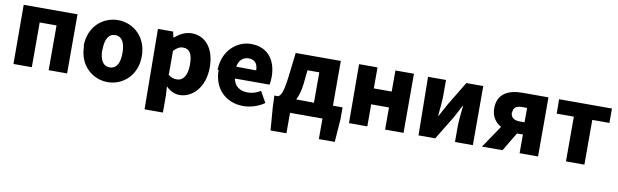

<svg xmlns="http://www.w3.org/2000/svg" viewBox="-50 -1155 6431 1999"><g transform="rotate(10 3165.0 -155.5)"><path d="M79 50H273V-423H451V50H646V-575H77Z M770 -262C770 -55 917 66 1076 66C1234 66 1381 -55 1381 -261C1381 -468 1233 -589 1074 -589C914 -589 766 -468 766 -260ZM966 -260C966 -364 999 -430 1072 -430C1144 -430 1177 -364 1177 -259C1177 -155 1144 -89 1071 -89C997 -89 964 -155 964 -258Z M1505 278H1699V99L1693 2C1734 44 1784 68 1836 68C1970 68 2098 -55 2098 -270C2098 -462 2003 -587 1853 -587C1788 -587 1726 -555 1676 -511H1671L1657 -571H1497ZM1691 -126V-373C1725 -409 1754 -425 1790 -425C1859 -425 1890 -373 1890 -263C1890 -137 1841 -87 1781 -87C1751 -87 1718 -95 1687 -122Z M2193 -262C2193 -55 2331 66 2510 66C2583 66 2668 41 2732 -5L2667 -122C2621 -95 2579 -81 2533 -81C2453 -81 2393 -116 2375 -201H2742C2746 -215 2750 -250 2750 -284C2750 -455 2662 -585 2481 -585C2329 -585 2183 -459 2183 -255ZM2368 -325C2381 -399 2428 -433 2481 -433C2552 -433 2579 -386 2579 -323Z M2816 26 2835 267H3003V51H3346V268H3514L3532 28V-100H3430V-573H2953L2924 -327C2903 -153 2882 -115 2852 -98H2811ZM3042 -98C3066 -143 3083 -203 3091 -280L3105 -417H3230V-96Z M3626 50H3820V-183H4008V51H4203V-574H4007V-351H3818V-573H3623Z M4361 50H4538L4692 -203C4711 -238 4741 -296 4761 -333H4765C4757 -256 4747 -173 4747 -111V52H4936V-573H4757L4604 -320C4585 -283 4552 -225 4532 -187H4527C4534 -262 4543 -345 4543 -406V-568H4353Z M5032 50H5249L5368 -148H5430V50H5625V-575H5352C5206 -575 5088 -523 5088 -364C5088 -278 5132 -221 5192 -186ZM5280 -356C5280 -404 5310 -428 5373 -428H5425V-276H5372C5308 -276 5277 -307 5277 -354Z M5739 -423H5920V50H6115V-423H6296V-575H5737Z"/></g></svg>

Font: GenEiGothic-pro-Heavy
Style: Bold
Weight: 900
Designer: Ryoko NISHIZUKA (kana & ideographs); Paul D. Hunt (Latin, Greek & Cyrillic); Wenlong ZHANG (bopomofo); Sandoll Communica
Foundry: Adobe Systems Incorporated; o_tamon
Version: Version 1.000.140830